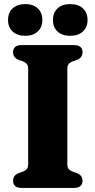

<svg xmlns="http://www.w3.org/2000/svg" viewBox="-20 -921 468 941"><path d="M310 -115.5Q310 -100.5 317.2 -92.2Q324.5 -84 337 -79.5L358.5 -72Q384.5 -61 384.5 -34.5Q384.5 -18.5 374.2 -9.2Q364 0 343 0H85.5Q64.5 0 54.2 -9.2Q44 -18.5 44 -34.5Q44 -61 70 -72L91.5 -79.5Q104 -84 111 -92.2Q118 -100.5 118 -115.5V-584.5Q118 -599.5 111 -607.8Q104 -616 91.5 -620.5L70 -628Q44 -639 44 -665.5Q44 -681.5 54.2 -690.8Q64.5 -700 85.5 -700H343Q364 -700 374.2 -690.8Q384.5 -681.5 384.5 -665.5Q384.5 -639 358.5 -628L337 -620.5Q324.5 -616 317.2 -607.8Q310 -599.5 310 -584.5ZM103.5 -745.5Q65 -745.5 42.2 -766.2Q19.5 -787 19.5 -823Q19.5 -859.5 42.2 -880.2Q65 -901 103.5 -901Q142.5 -901 165 -880.2Q187.5 -859.5 187.5 -823Q187.5 -787.5 165 -766.5Q142.5 -745.5 103.5 -745.5ZM323.5 -745.5Q285 -745.5 262.2 -766.2Q239.5 -787 239.5 -823Q239.5 -859 262.2 -880Q285 -901 323.5 -901Q363.5 -901 386.2 -880.2Q409 -859.5 409 -823Q409 -787.5 386.2 -766.5Q363.5 -745.5 323.5 -745.5Z"/></svg>

Font: Fraunces 28pt Soft Wonky
Style: Bold
Weight: 700
Version: Version 1.000;[b76b70a41]